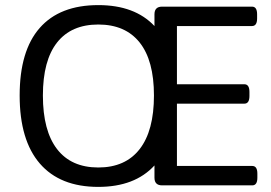

<svg xmlns="http://www.w3.org/2000/svg" viewBox="-20 -726 1061 752"><path d="M583 -352Q583 -489 527 -559.5Q471 -630 365 -630Q259 -630 203.5 -559.5Q148 -489 148 -352Q148 -214 203.5 -142Q259 -70 365 -70Q471 -70 527 -142Q583 -214 583 -352ZM988 -46V-30Q988 0 968 0H615Q585 0 585 -30V-78Q508 6 365 6Q215 6 136 -85.5Q57 -177 57 -352Q57 -527 135.5 -616.5Q214 -706 365 -706Q508 -706 585 -624V-670Q585 -700 615 -700H967Q987 -700 987 -670V-654Q987 -624 967 -624H673V-396H937Q957 -396 957 -366V-350Q957 -320 937 -320H673V-76H968Q988 -76 988 -46Z"/></svg>

Font: mmAsap
Style: Regular
Weight: 400
Designer: Pablo Cosgaya
Foundry: Omnibus-Type
Version: Version 1.001